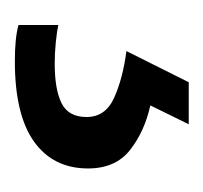

<svg xmlns="http://www.w3.org/2000/svg" viewBox="-28 -106 280 265"><g transform="rotate(90 112.5 27.0)"><path d="M212 46Q212 94 175 120.5Q138 147 64 147Q32 147 14 142V87Q23 89 38 90.5Q53 92 67 92Q103 92 122 82.5Q141 73 141 48Q141 22 114.5 10Q88 -2 50 -7L93 -93H151L125 -40Q161 -32 186.5 -12Q212 8 212 46Z"/></g></svg>

Font: Noto Sans Telugu UI
Style: Regular
Weight: 400
Designer: Jelle Bosma - Monotype Design Team
Foundry: Monotype Imaging Inc.
Version: Version 2.005; ttfautohint (v1.8.4.7-5d5b)